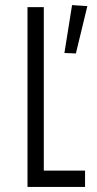

<svg xmlns="http://www.w3.org/2000/svg" viewBox="-20 -734 382 754"><path d="M88 -706H152V-64H314V0H88ZM263 -714 323 -710 278 -524 233 -526Z"/></svg>

Font: Lineal Light
Style: Regular
Weight: 300
Designer: Created by Frank Adebiaye with contributions from Anton Moglia & Ariel Martín Pérez
Created by Frank ADEBIAYE with FontF
Foundry: Velvetyne Type Foundry
Version: Version 2.000